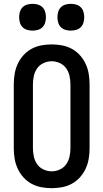

<svg xmlns="http://www.w3.org/2000/svg" viewBox="-20 -975 540 1003"><path d="M250 8Q223 8 196 3Q169 -2 145 -15Q121 -28 102.5 -48.5Q84 -69 72.5 -94Q61 -119 56.5 -146Q52 -173 52 -200V-535Q52 -562 56.5 -589Q61 -616 72.5 -641Q84 -666 102.5 -686.5Q121 -707 145 -720Q169 -733 196 -738Q223 -743 250 -743Q277 -743 304 -738Q331 -733 355 -720Q379 -707 397.5 -686.5Q416 -666 427.5 -641Q439 -616 443.5 -589Q448 -562 448 -535V-200Q448 -173 443.5 -146Q439 -119 427.5 -94Q416 -69 397.5 -48.5Q379 -28 355 -15Q331 -2 304 3Q277 8 250 8ZM250 -80Q272 -80 292.5 -89.5Q313 -99 325.5 -116.5Q338 -134 343 -156Q348 -178 348 -200V-535Q348 -557 343 -579Q338 -601 325.5 -618.5Q313 -636 292.5 -645.5Q272 -655 250 -655Q228 -655 207.5 -645.5Q187 -636 174.5 -618.5Q162 -601 157 -579Q152 -557 152 -535V-200Q152 -178 157 -156Q162 -134 174.5 -116.5Q187 -99 207.5 -89.5Q228 -80 250 -80ZM350 -815Q336 -815 322 -819Q308 -823 298 -833Q288 -843 284 -857Q280 -871 280 -885Q280 -899 284 -913Q288 -927 298 -937Q308 -947 322 -951Q336 -955 350 -955Q364 -955 378 -951Q392 -947 402 -937Q412 -927 416 -913Q420 -899 420 -885Q420 -871 416 -857Q412 -843 402 -833Q392 -823 378 -819Q364 -815 350 -815ZM150 -815Q136 -815 122 -819Q108 -823 98 -833Q88 -843 84 -857Q80 -871 80 -885Q80 -899 84 -913Q88 -927 98 -937Q108 -947 122 -951Q136 -955 150 -955Q164 -955 178 -951Q192 -947 202 -937Q212 -927 216 -913Q220 -899 220 -885Q220 -871 216 -857Q212 -843 202 -833Q192 -823 178 -819Q164 -815 150 -815Z"/></svg>

Font: Iosevka Term Curly Semibold
Style: Regular
Weight: 600
Designer: Belleve Invis
Foundry: Belleve Invis
Version: Version 32.3.0